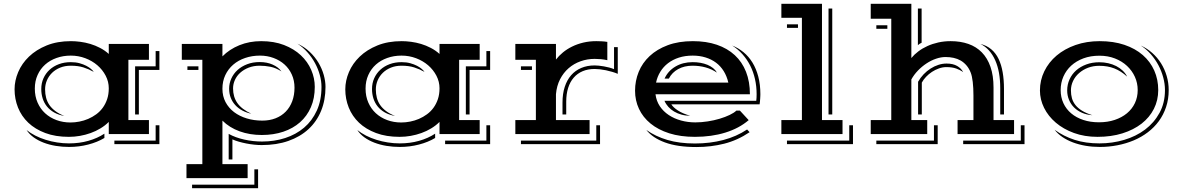

<svg xmlns="http://www.w3.org/2000/svg" viewBox="-20 -701 6187 1004"><path d="M56.2 -233.9Q56.2 -279.3 75.2 -324.2Q94.2 -369.1 131.6 -405Q168.9 -440.9 224.1 -463.4Q279.3 -485.8 351.1 -485.8Q374 -485.8 400.1 -482.4Q426.3 -479 452.4 -471.2Q478.5 -463.4 503.4 -450.4Q528.3 -437.5 548.8 -418.9V-471.2H758.8V-388.2H651.4V-73.2H758.8V0H548.8V-63.5Q529.8 -44.4 505.6 -29.8Q481.4 -15.1 454.3 -5.4Q427.2 4.4 398.2 9.5Q369.1 14.6 340.3 14.6Q270 14.6 216.8 -5.4Q163.6 -25.4 127.9 -59.3Q92.3 -93.3 74.2 -138.4Q56.2 -183.6 56.2 -233.9ZM686.5 -354H793.9V-434.1H813.5V-335.4H706.1V-102.5H686.5ZM162.1 -237.8Q162.1 -197.3 176.5 -164.6Q190.9 -131.8 215.8 -108.9Q240.7 -85.9 274.9 -73.2Q309.1 -60.5 348.6 -60.5Q371.6 -60.5 395.3 -65.2Q418.9 -69.8 441.2 -79.3Q463.4 -88.9 483.2 -103.3Q502.9 -117.7 517.3 -137.5Q531.7 -157.2 540.3 -182.6Q548.8 -208 548.8 -239.3Q548.8 -273.9 532.7 -304.9Q516.6 -335.9 489.5 -359.4Q462.4 -382.8 426.3 -396.5Q390.1 -410.2 350.1 -410.2Q310.1 -410.2 275.6 -397.9Q241.2 -385.7 216.1 -363.3Q190.9 -340.8 176.5 -308.8Q162.1 -276.9 162.1 -237.8ZM195.8 -235.4Q195.8 -266.1 207.3 -291.7Q218.8 -317.4 239.3 -336.2Q259.8 -355 288.1 -365.5Q316.4 -376 350.1 -376Q375.5 -376 396 -370.4Q416.5 -364.7 431.6 -356.7Q446.8 -348.6 456.5 -340.1Q466.3 -331.5 470.2 -325.2Q443.8 -339.8 416 -348.6Q388.2 -357.4 350.1 -357.4Q319.3 -357.4 294.7 -347.4Q270 -337.4 252.4 -320.3Q234.9 -303.2 225.3 -280.8Q215.8 -258.3 215.8 -233.4Q215.8 -210 221.2 -189.5Q226.6 -168.9 238.5 -151.6Q250.5 -134.3 269.8 -119.9Q289.1 -105.5 316.4 -94.7Q285.6 -100.1 262.9 -113Q240.2 -126 225.3 -144.5Q210.4 -163.1 203.1 -186.3Q195.8 -209.5 195.8 -235.4ZM793.9 34.2V-45.9H813.5V52.7H578.1V34.2ZM119.1 -21Q139.2 -4.9 164.6 8.1Q189.9 21 218.8 30Q247.6 39.1 278.6 43.9Q309.6 48.8 340.8 48.8Q395 48.8 442.1 35.4Q489.3 22 525.9 -2V20.5Q489.3 42.5 441.2 54.9Q393.1 67.4 341.3 67.4Q305.7 67.4 271.5 61.8Q237.3 56.2 208 44.9Q178.7 33.7 155.8 17.1Q132.8 0.5 119.1 -21Z M1038.1 157.2V-388.2H930.7V-471.2H1143.1V-406.2Q1179.7 -443.4 1231.9 -464.6Q1284.2 -485.8 1345.7 -485.8Q1413.1 -485.8 1465.3 -465.6Q1517.6 -445.3 1553.2 -411.9Q1588.9 -378.4 1607.4 -335.4Q1626 -292.5 1626 -246.6Q1626 -187 1605.7 -140.4Q1585.4 -93.8 1548.8 -61.5Q1512.2 -29.3 1461.4 -12.2Q1410.6 4.9 1349.1 4.9Q1285.6 4.9 1232.7 -14.4Q1179.7 -33.7 1143.1 -70.3V157.2H1274.9V230.5H955.1V157.2ZM1175.8 -1Q1210.9 18.6 1257.1 28.8Q1303.2 39.1 1350.1 39.1Q1414.6 39.1 1471.2 20.8Q1527.8 2.4 1570.1 -33.4Q1612.3 -69.3 1636.7 -122.8Q1661.1 -176.3 1661.1 -246.6Q1661.1 -276.9 1652.3 -308.8Q1643.6 -340.8 1627.4 -370.8Q1611.3 -400.9 1587.9 -427.2Q1564.5 -453.6 1535.2 -472.7Q1571.8 -456.1 1599.4 -429.9Q1627 -403.8 1645.3 -373Q1663.6 -342.3 1672.9 -309.3Q1682.1 -276.4 1682.1 -246.6Q1682.1 -177.7 1659.2 -121.6Q1636.2 -65.4 1593 -25.6Q1549.8 14.2 1488 35.9Q1426.3 57.6 1348.6 57.6Q1329.1 57.6 1308.6 55.4Q1288.1 53.2 1268.1 49.3Q1248 45.4 1229.2 40Q1210.4 34.7 1195.3 27.8V132.8H1175.8ZM1143.1 -236.8Q1143.1 -197.8 1159.4 -167Q1175.8 -136.2 1204.1 -114.7Q1232.4 -93.3 1270.3 -81.8Q1308.1 -70.3 1351.6 -70.3Q1390.1 -70.3 1421.1 -82.5Q1452.1 -94.7 1474.1 -117.2Q1496.1 -139.6 1508.1 -171.6Q1520 -203.6 1520 -242.7Q1520 -279.8 1506.1 -310.8Q1492.2 -341.8 1467.8 -363.8Q1443.4 -385.7 1410.4 -397.9Q1377.4 -410.2 1339.4 -410.2Q1297.9 -410.2 1262 -397.9Q1226.1 -385.7 1199.7 -363Q1173.3 -340.3 1158.2 -308.3Q1143.1 -276.4 1143.1 -236.8ZM1178.2 -237.3Q1178.2 -265.1 1189.7 -290.5Q1201.2 -315.9 1222.2 -335Q1243.2 -354 1272.5 -365.2Q1301.8 -376.5 1337.9 -376.5Q1376.5 -376.5 1406.2 -363Q1436 -349.6 1451.7 -327.6Q1422.4 -346.2 1394.3 -351.8Q1366.2 -357.4 1337.9 -357.4Q1306.2 -357.4 1280.5 -347.4Q1254.9 -337.4 1236.6 -321Q1218.3 -304.7 1208.5 -283.2Q1198.7 -261.7 1198.7 -238.8Q1198.7 -194.3 1221.2 -162.1Q1243.7 -129.9 1293.9 -106.4Q1268.1 -111.8 1246.8 -123.3Q1225.6 -134.8 1210.2 -151.6Q1194.8 -168.5 1186.5 -189.9Q1178.2 -211.4 1178.2 -237.3ZM960 -354H1017.6V-335.4H960ZM1310.1 264.6V184.6H1329.6V283.2H984.4V264.6Z M1785.6 -233.9Q1785.6 -279.3 1804.7 -324.2Q1823.7 -369.1 1861.1 -405Q1898.4 -440.9 1953.6 -463.4Q2008.8 -485.8 2080.6 -485.8Q2103.5 -485.8 2129.6 -482.4Q2155.8 -479 2181.9 -471.2Q2208 -463.4 2232.9 -450.4Q2257.8 -437.5 2278.3 -418.9V-471.2H2488.3V-388.2H2380.9V-73.2H2488.3V0H2278.3V-63.5Q2259.3 -44.4 2235.1 -29.8Q2210.9 -15.1 2183.8 -5.4Q2156.7 4.4 2127.7 9.5Q2098.6 14.6 2069.8 14.6Q1999.5 14.6 1946.3 -5.4Q1893.1 -25.4 1857.4 -59.3Q1821.8 -93.3 1803.7 -138.4Q1785.6 -183.6 1785.6 -233.9ZM2416 -354H2523.4V-434.1H2543V-335.4H2435.5V-102.5H2416ZM1891.6 -237.8Q1891.6 -197.3 1906 -164.6Q1920.4 -131.8 1945.3 -108.9Q1970.2 -85.9 2004.4 -73.2Q2038.6 -60.5 2078.1 -60.5Q2101.1 -60.5 2124.8 -65.2Q2148.4 -69.8 2170.7 -79.3Q2192.9 -88.9 2212.6 -103.3Q2232.4 -117.7 2246.8 -137.5Q2261.2 -157.2 2269.8 -182.6Q2278.3 -208 2278.3 -239.3Q2278.3 -273.9 2262.2 -304.9Q2246.1 -335.9 2219 -359.4Q2191.9 -382.8 2155.8 -396.5Q2119.6 -410.2 2079.6 -410.2Q2039.6 -410.2 2005.1 -397.9Q1970.7 -385.7 1945.6 -363.3Q1920.4 -340.8 1906 -308.8Q1891.6 -276.9 1891.6 -237.8ZM1925.3 -235.4Q1925.3 -266.1 1936.8 -291.7Q1948.2 -317.4 1968.8 -336.2Q1989.3 -355 2017.6 -365.5Q2045.9 -376 2079.6 -376Q2105 -376 2125.5 -370.4Q2146 -364.7 2161.1 -356.7Q2176.3 -348.6 2186 -340.1Q2195.8 -331.5 2199.7 -325.2Q2173.3 -339.8 2145.5 -348.6Q2117.7 -357.4 2079.6 -357.4Q2048.8 -357.4 2024.2 -347.4Q1999.5 -337.4 1981.9 -320.3Q1964.4 -303.2 1954.8 -280.8Q1945.3 -258.3 1945.3 -233.4Q1945.3 -210 1950.7 -189.5Q1956.1 -168.9 1968 -151.6Q1980 -134.3 1999.3 -119.9Q2018.6 -105.5 2045.9 -94.7Q2015.1 -100.1 1992.4 -113Q1969.7 -126 1954.8 -144.5Q1939.9 -163.1 1932.6 -186.3Q1925.3 -209.5 1925.3 -235.4ZM2523.4 34.2V-45.9H2543V52.7H2307.6V34.2ZM1848.6 -21Q1868.7 -4.9 1894 8.1Q1919.4 21 1948.2 30Q1977.1 39.1 2008.1 43.9Q2039.1 48.8 2070.3 48.8Q2124.5 48.8 2171.6 35.4Q2218.8 22 2255.4 -2V20.5Q2218.8 42.5 2170.7 54.9Q2122.6 67.4 2070.8 67.4Q2035.2 67.4 2001 61.8Q1966.8 56.2 1937.5 44.9Q1908.2 33.7 1885.3 17.1Q1862.3 0.5 1848.6 -21Z M2674.8 -73.2H2782.2V-388.2H2674.8V-471.2H2887.2V-389.6Q2902.3 -409.2 2923.6 -426.8Q2944.8 -444.3 2971.7 -457.5Q2998.5 -470.7 3030.3 -478.3Q3062 -485.8 3098.1 -485.8Q3108.9 -485.8 3125 -485.1Q3141.1 -484.4 3155.8 -481.9V-386.2Q3138.7 -390.1 3122.1 -391.6Q3105.5 -393.1 3089.8 -393.1Q3050.8 -393.1 3015.9 -380.6Q2981 -368.2 2953.6 -344.5Q2926.3 -320.8 2908.7 -286.6Q2891.1 -252.4 2887.2 -208.5V-73.2H3063V0H2674.8ZM2921.4 -164.6Q2921.4 -210.4 2933.1 -246.6Q2944.8 -282.7 2966.6 -307.6Q2988.3 -332.5 3019.5 -345.7Q3050.8 -358.9 3089.8 -358.9Q3098.1 -358.9 3110.8 -357.7Q3123.5 -356.4 3137.5 -354Q3151.4 -351.6 3165.5 -347.9Q3179.7 -344.2 3190.9 -339.4V-454.6H3210.4V-314.9Q3196.8 -320.8 3180.9 -325.4Q3165 -330.1 3148.7 -333.5Q3132.3 -336.9 3117.2 -338.6Q3102.1 -340.3 3089.8 -340.3Q3054.2 -340.3 3026.6 -328.6Q2999 -316.9 2980 -294.9Q2960.9 -272.9 2950.9 -241.2Q2940.9 -209.5 2940.9 -169.4V-102.5H2921.4ZM2704.1 -354H2761.7V-335.4H2704.1ZM3098.1 34.2V-45.9H3117.7V52.7H2704.1V34.2Z M3300.8 -226.6Q3300.8 -278.3 3319.8 -325.2Q3338.9 -372.1 3377 -407.7Q3415 -443.4 3471.7 -464.6Q3528.3 -485.8 3603 -485.8Q3673.3 -485.8 3728.5 -467Q3783.7 -448.2 3822.3 -412.6Q3860.8 -377 3881.1 -325.4Q3901.4 -273.9 3901.4 -208H3407.7Q3412.1 -172.9 3430.4 -145.5Q3448.7 -118.2 3477.1 -99.4Q3505.4 -80.6 3541.3 -70.8Q3577.1 -61 3616.2 -61Q3647.9 -61 3680.9 -66.2Q3713.9 -71.3 3743.2 -80.1Q3772.5 -88.9 3795.4 -99.9Q3818.4 -110.8 3830.6 -122.6H3849.1L3895 -72.8Q3844.7 -29.8 3772.7 -7.6Q3700.7 14.6 3613.8 14.6Q3538.1 14.6 3479.7 -3.9Q3421.4 -22.5 3381.6 -55.2Q3341.8 -87.9 3321.3 -131.8Q3300.8 -175.8 3300.8 -226.6ZM3934.6 -173.8Q3935.5 -181.2 3936 -189.7Q3936.5 -198.2 3936.5 -208Q3936.5 -249.5 3928 -287.4Q3919.4 -325.2 3903.1 -357.7Q3886.7 -390.1 3862.8 -417Q3838.9 -443.8 3808.6 -462.9Q3840.8 -450.2 3867.9 -428Q3895 -405.8 3914.6 -374Q3934.1 -342.3 3945.1 -300.8Q3956.1 -259.3 3956.1 -208Q3956.1 -204.1 3955.8 -198.2Q3955.6 -192.4 3955.1 -185.1Q3954.6 -177.7 3953.9 -170.2Q3953.1 -162.6 3952.1 -155.3H3490.7Q3500 -139.6 3524.9 -123.3Q3549.8 -106.9 3589.4 -95.7Q3564.9 -95.7 3543.7 -101.6Q3522.5 -107.4 3505.1 -117.7Q3487.8 -127.9 3474.9 -142.3Q3461.9 -156.7 3454.6 -173.8ZM3788.6 -269Q3780.8 -302.7 3764.4 -329.1Q3748 -355.5 3724.1 -373.3Q3700.2 -391.1 3669.4 -400.6Q3638.7 -410.2 3602.1 -410.2Q3562.5 -410.2 3530 -399.7Q3497.6 -389.2 3473.1 -370.4Q3448.7 -351.6 3432.9 -325.7Q3417 -299.8 3410.6 -269ZM3455.1 -290Q3473.1 -330.1 3512 -353Q3550.8 -376 3602.1 -376Q3623 -376 3642.8 -372.6Q3662.6 -369.1 3679.4 -362.1Q3696.3 -355 3709 -344.7Q3721.7 -334.5 3729 -321.3Q3701.2 -339.8 3669.4 -348.6Q3637.7 -357.4 3601.1 -357.4Q3558.6 -357.4 3526.4 -339.8Q3494.1 -322.3 3477.5 -290ZM3359.9 -21.5Q3407.2 12.2 3470 30.8Q3532.7 49.3 3613.8 49.3Q3692.9 49.3 3762 31.2Q3831.1 13.2 3886.7 -23.9L3899.9 -9.8Q3836.9 32.7 3767.3 50.3Q3697.8 67.9 3621.6 67.9Q3522.5 67.9 3457.3 43.9Q3392.1 20 3359.9 -21.5Z M4065.9 -73.2H4173.3V-607.9H4065.9V-681.2H4278.3V-73.2H4385.7V0H4065.9ZM4312.5 -656.2H4332V-102.5H4312.5ZM4095.2 -573.7H4152.8V-555.2H4095.2ZM4420.9 34.2V-45.9H4440.4V52.7H4095.2V34.2Z M4533.2 -73.2H4640.6V-603H4533.2V-681.2H4745.6V-397.5Q4760.7 -416 4782 -432.1Q4803.2 -448.2 4829.6 -460.2Q4856 -472.2 4886.7 -479Q4917.5 -485.8 4951.2 -485.8Q5002 -485.8 5043.5 -471.4Q5085 -457 5114.3 -427Q5143.6 -397 5159.4 -351.3Q5175.3 -305.7 5175.3 -243.2V-73.2H5282.7V0H4987.3V-73.2H5070.3V-201.7Q5070.3 -241.2 5066.7 -272.2Q5063 -303.2 5056.2 -320.8Q5047.4 -343.3 5033.9 -358.9Q5020.5 -374.5 5003.7 -384.3Q4986.8 -394 4966.8 -398.4Q4946.8 -402.8 4924.3 -402.8Q4900.4 -402.8 4874.8 -394Q4849.1 -385.3 4825 -369.4Q4800.8 -353.5 4780 -332Q4759.3 -310.5 4745.6 -285.6V-73.2H4828.6V0H4533.2ZM4779.8 -656.2H4799.3V-477.5Q4794.9 -475.6 4789.3 -472.2Q4783.7 -468.8 4779.8 -464.8ZM4562.5 -568.8H4620.1V-550.3H4562.5ZM5210.4 -239.7Q5210.4 -282.7 5203.9 -319.6Q5197.3 -356.4 5184.1 -386Q5170.9 -415.5 5151.6 -437Q5132.3 -458.5 5106.9 -471.2Q5140.1 -462.9 5163.6 -443.1Q5187 -423.3 5201.7 -393.1Q5216.3 -362.8 5223.1 -323.2Q5230 -283.7 5230 -236.3V-102.5H5210.4ZM4780.8 -273.4Q4793 -294.9 4809.8 -312.5Q4826.7 -330.1 4846.2 -342.5Q4865.7 -355 4887 -361.8Q4908.2 -368.7 4929.7 -368.7Q4963.4 -368.7 4985.1 -356Q5006.8 -343.3 5016.6 -323.7Q5001.5 -335 4980.5 -342.5Q4959.5 -350.1 4928.7 -350.1Q4909.7 -350.1 4890.1 -343.3Q4870.6 -336.4 4853.5 -325.2Q4836.4 -314 4822.5 -299.3Q4808.6 -284.7 4800.3 -269V-102.5H4780.8ZM5317.9 34.2V-45.9H5337.4V52.7H5016.6V34.2ZM4863.8 34.2V-45.9H4883.3V52.7H4562.5V34.2Z M5418 -228Q5418 -281.2 5440.9 -328.4Q5463.9 -375.5 5505.1 -410.4Q5546.4 -445.3 5604 -465.6Q5661.6 -485.8 5730.5 -485.8Q5802.7 -485.8 5859.6 -466.6Q5916.5 -447.3 5955.8 -413.1Q5995.1 -378.9 6015.9 -332Q6036.6 -285.2 6036.6 -230Q6036.6 -176.8 6013.9 -131.8Q5991.2 -86.9 5949.5 -54.4Q5907.7 -22 5849.4 -3.7Q5791 14.6 5719.2 14.6Q5651.4 14.6 5595.9 -5.6Q5540.5 -25.9 5501 -59.6Q5461.4 -93.3 5439.7 -137Q5418 -180.7 5418 -228ZM5494.6 -22.5Q5542 11.7 5599.4 30.3Q5656.7 48.8 5729 48.8Q5796.4 48.8 5858.4 30.5Q5920.4 12.2 5967.8 -23.4Q6015.1 -59.1 6043.5 -111.1Q6071.8 -163.1 6071.8 -230Q6071.8 -262.7 6062.7 -296.1Q6053.7 -329.6 6037.4 -360.4Q6021 -391.1 5997.6 -417.7Q5974.1 -444.3 5945.3 -462.9Q5978 -448.2 6005.1 -424.3Q6032.2 -400.4 6051.3 -369.9Q6070.3 -339.4 6080.8 -303.7Q6091.3 -268.1 6091.3 -230Q6091.3 -182.1 6077.6 -141.4Q6064 -100.6 6039.8 -67.6Q6015.6 -34.7 5982.2 -9.3Q5948.7 16.1 5908.7 33Q5868.7 49.8 5823.5 58.6Q5778.3 67.4 5731.4 67.4Q5692.4 67.4 5656.7 61.3Q5621.1 55.2 5590.6 43.7Q5560.1 32.2 5535.6 15.6Q5511.2 -1 5494.6 -22.5ZM5526.4 -230Q5526.4 -192.4 5540.8 -161.4Q5555.2 -130.4 5581.5 -108.2Q5607.9 -85.9 5644.8 -73.7Q5681.6 -61.5 5726.6 -61.5Q5772 -61.5 5809.1 -74Q5846.2 -86.4 5873 -108.6Q5899.9 -130.9 5914.6 -161.9Q5929.2 -192.9 5929.2 -230Q5929.2 -266.6 5914.6 -299.1Q5899.9 -331.5 5873.5 -356.2Q5847.2 -380.9 5810.3 -395.3Q5773.4 -409.7 5729 -409.7Q5682.6 -409.7 5645.3 -395.8Q5607.9 -381.8 5581.5 -357.7Q5555.2 -333.5 5540.8 -300.8Q5526.4 -268.1 5526.4 -230ZM5560.5 -228Q5560.5 -258.8 5572.8 -285.9Q5585 -313 5607.2 -332.8Q5629.4 -352.5 5660.4 -364Q5691.4 -375.5 5729 -375.5Q5752.9 -375.5 5775.4 -370.4Q5797.9 -365.2 5816.9 -355.5Q5835.9 -345.7 5850.6 -331.8Q5865.2 -317.9 5874 -300.3Q5841.8 -329.6 5806.9 -343.3Q5772 -356.9 5728 -356.9Q5696.3 -356.9 5669.4 -346.7Q5642.6 -336.4 5622.6 -318.8Q5602.5 -301.3 5591.3 -277.8Q5580.1 -254.4 5580.1 -228Q5580.1 -206.1 5585.4 -187Q5590.8 -168 5603.8 -151.6Q5616.7 -135.3 5638.2 -122.1Q5659.7 -108.9 5691.9 -98.6Q5662.6 -100.6 5638.4 -111.1Q5614.3 -121.6 5596.9 -138.7Q5579.6 -155.8 5570.1 -178.7Q5560.5 -201.7 5560.5 -228Z"/></svg>

Font: Vast Shadow
Style: Regular
Weight: 400
Designer: Nicole Fally
Foundry: Nicole Fally
Version: Version 1.002